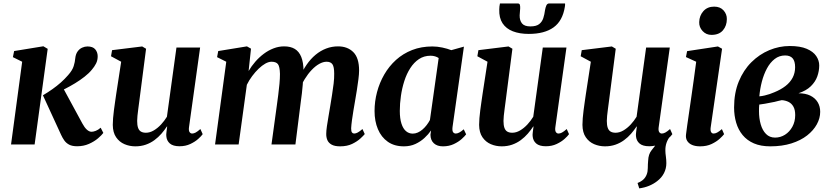

<svg xmlns="http://www.w3.org/2000/svg" viewBox="-20 -818 4706 1087"><path d="M42.5 0 105.5 -468.5 53 -494.5 60 -529 225.5 -556 250 -541.5 176 0ZM416.5 10Q388.5 10 371.2 0.8Q354 -8.5 343.8 -23.2Q333.5 -38 326 -54.5L223 -278.5Q252.5 -296 277.5 -313.8Q302.5 -331.5 324.5 -351Q346.5 -370.5 365.5 -392.5Q390 -420 397.2 -443.8Q404.5 -467.5 406 -487.5Q408.5 -511.5 419.2 -526.5Q430 -541.5 445 -548.2Q460 -555 475 -555Q505.5 -555 519 -539Q532.5 -523 533 -501Q533.5 -477.5 523.8 -458.5Q514 -439.5 500.5 -424Q484 -403.5 458.8 -383.8Q433.5 -364 404.8 -346.5Q376 -329 348.2 -315Q320.5 -301 298.5 -291.5L328.5 -336L446.5 -118.5Q458.5 -96 471.8 -84Q485 -72 498.5 -72Q508 -72 522 -77.2Q536 -82.5 550 -95L565 -65.5Q555.5 -52.5 534.8 -34.8Q514 -17 483.8 -3.5Q453.5 10 416.5 10Z M746 10.5Q713.5 10.5 684.8 -1.8Q656 -14 637.5 -40.8Q619 -67.5 618.5 -111Q618.5 -128 620.2 -149.2Q622 -170.5 625 -194Q628 -217.5 631.5 -241.2Q635 -265 638 -286L666 -468.5L608.5 -499.5L614.5 -534L785 -555L807 -542L774 -287Q771.5 -266.5 768.5 -244.2Q765.5 -222 762.8 -201Q760 -180 758.2 -162.5Q756.5 -145 756.5 -133.5Q756.5 -109 761.8 -94.2Q767 -79.5 778 -73Q789 -66.5 806 -66.5Q828.5 -66.5 850.5 -79.5Q872.5 -92.5 891.8 -113.2Q911 -134 925 -157L979 -549H1113L1050 -97.5Q1047.5 -79 1053 -70.5Q1058.5 -62 1068 -62Q1077 -62 1087.5 -67.5Q1098 -73 1114.5 -87.5L1127.5 -58.5Q1120.5 -48 1102.5 -31.8Q1084.5 -15.5 1057.5 -2.8Q1030.5 10 996.5 10Q959.5 10 941.5 -5.8Q923.5 -21.5 921.5 -47.5Q921 -50.5 921.2 -56.8Q921.5 -63 922.5 -70.8Q923.5 -78.5 924.5 -86.5Q925.5 -94.5 926.5 -101.5L925 -102Q911.5 -81.5 894 -61.2Q876.5 -41 854.5 -24.8Q832.5 -8.5 805.5 1Q778.5 10.5 746 10.5Z M1401 -542.5 1387.5 -416Q1403.5 -443.5 1425.5 -468.8Q1447.5 -494 1473.5 -513.5Q1499.5 -533 1528.8 -544.2Q1558 -555.5 1588.5 -555.5Q1625 -555.5 1649 -541Q1673 -526.5 1685.5 -495.8Q1698 -465 1698.5 -416.5Q1698.5 -409 1698 -400Q1697.5 -391 1696.5 -381Q1695.5 -371 1694 -361L1676 -377.5Q1693 -418.5 1715.8 -451.5Q1738.5 -484.5 1766.5 -507.8Q1794.5 -531 1826.5 -543.2Q1858.5 -555.5 1894 -555.5Q1947.5 -555.5 1980.2 -523Q2013 -490.5 2013 -418.5Q2013 -399.5 2009.2 -369.5Q2005.5 -339.5 2000.2 -306.5Q1995 -273.5 1990 -245.5Q1985.5 -220 1980.8 -191.5Q1976 -163 1972.5 -136.8Q1969 -110.5 1968 -91.5Q1968 -74 1972.8 -68Q1977.5 -62 1985 -62Q1994.5 -62 2005.2 -67.8Q2016 -73.5 2032 -87.5L2045 -59Q2038 -50 2020 -33.5Q2002 -17 1973.5 -3.2Q1945 10.5 1905.5 10.5Q1875 10.5 1857.5 0.8Q1840 -9 1833.2 -25.2Q1826.5 -41.5 1827 -61Q1827 -77 1830.8 -103.5Q1834.5 -130 1840 -160.5Q1845.5 -191 1850 -220Q1854.5 -248.5 1859.8 -280.8Q1865 -313 1868.8 -344.5Q1872.5 -376 1872 -401Q1872 -440 1862 -454.2Q1852 -468.5 1829 -468.5Q1809.5 -468.5 1787.8 -456.5Q1766 -444.5 1744.8 -422.2Q1723.5 -400 1705.2 -370.2Q1687 -340.5 1675 -305.5L1697 -384.5Q1696 -363 1694 -338.8Q1692 -314.5 1689.2 -290Q1686.5 -265.5 1683 -242.5L1652.5 0H1517L1547 -219Q1551 -248 1555.2 -280.2Q1559.5 -312.5 1562.2 -343.5Q1565 -374.5 1565 -399.5Q1564 -441 1553.5 -454.8Q1543 -468.5 1517 -468.5Q1501 -468.5 1482.2 -458Q1463.5 -447.5 1444.2 -429Q1425 -410.5 1407.5 -387Q1390 -363.5 1377.5 -338L1331 0H1197.5L1261 -468.5L1209 -494.5L1215.5 -529L1378 -555.5Z M2542 -99Q2539.5 -78 2545 -70Q2550.5 -62 2560.5 -62Q2569 -62 2579.8 -67.5Q2590.5 -73 2605.5 -86L2619 -57.5Q2612 -47.5 2594 -31.2Q2576 -15 2549 -2.2Q2522 10.5 2487.5 10.5Q2455 10.5 2436.2 -6.8Q2417.5 -24 2417 -55L2420.5 -79.5Q2405.5 -57.5 2383.2 -37Q2361 -16.5 2332 -3Q2303 10.5 2266.5 10.5Q2212.5 10.5 2175.5 -15.5Q2138.5 -41.5 2119.5 -86.8Q2100.5 -132 2100.5 -189.5Q2100.5 -243.5 2114.5 -296.5Q2128.5 -349.5 2155.5 -396.2Q2182.5 -443 2222 -478.8Q2261.5 -514.5 2313.2 -534.8Q2365 -555 2428 -555Q2455.5 -555 2484.5 -548.8Q2513.5 -542.5 2535 -534L2606.5 -554ZM2463.5 -489.5Q2454.5 -495.5 2443 -499Q2431.5 -502.5 2417.5 -502.5Q2380.5 -502.5 2352 -483.5Q2323.5 -464.5 2302.8 -432.2Q2282 -400 2269 -359.2Q2256 -318.5 2249.8 -275Q2243.5 -231.5 2243.5 -190Q2243.5 -147 2252.8 -118.2Q2262 -89.5 2278.5 -75.5Q2295 -61.5 2316.5 -61.5Q2331.5 -61.5 2345.5 -67.8Q2359.5 -74 2372.2 -85Q2385 -96 2395.5 -109.8Q2406 -123.5 2414 -138.5Z M2820 10.5Q2787.5 10.5 2758.8 -1.8Q2730 -14 2711.5 -40.8Q2693 -67.5 2692.5 -111Q2692.5 -128 2694.2 -149.2Q2696 -170.5 2699 -194Q2702 -217.5 2705.5 -241.2Q2709 -265 2712 -286L2740 -468.5L2682.5 -499.5L2688.5 -534L2859 -555L2881 -542L2848 -287Q2845.5 -266.5 2842.5 -244.2Q2839.5 -222 2836.8 -201Q2834 -180 2832.2 -162.5Q2830.5 -145 2830.5 -133.5Q2830.5 -109 2835.8 -94.2Q2841 -79.5 2852 -73Q2863 -66.5 2880 -66.5Q2902.5 -66.5 2924.5 -79.5Q2946.5 -92.5 2965.8 -113.2Q2985 -134 2999 -157L3053 -549H3187L3124 -97.5Q3121.5 -79 3127 -70.5Q3132.5 -62 3142 -62Q3151 -62 3161.5 -67.5Q3172 -73 3188.5 -87.5L3201.5 -58.5Q3194.5 -48 3176.5 -31.8Q3158.5 -15.5 3131.5 -2.8Q3104.5 10 3070.5 10Q3033.5 10 3015.5 -5.8Q2997.5 -21.5 2995.5 -47.5Q2995 -50.5 2995.2 -56.8Q2995.5 -63 2996.5 -70.8Q2997.5 -78.5 2998.5 -86.5Q2999.5 -94.5 3000.5 -101.5L2999 -102Q2985.5 -81.5 2968 -61.2Q2950.5 -41 2928.5 -24.8Q2906.5 -8.5 2879.5 1Q2852.5 10.5 2820 10.5ZM2911 -798.5Q2921 -798.5 2923.2 -790.8Q2925.5 -783 2925 -771Q2925 -762 2923.5 -751Q2922 -740 2922 -731Q2921.5 -702.5 2935.2 -685.5Q2949 -668.5 2982.5 -668.5Q3016 -668.5 3032.5 -681.5Q3049 -694.5 3055.8 -715.2Q3062.5 -736 3065.5 -760Q3068 -775 3073 -786.8Q3078 -798.5 3089.5 -798.5H3179Q3179.5 -794.5 3179.2 -790.2Q3179 -786 3178 -780Q3165.5 -700 3114 -663Q3062.5 -626 2973.5 -626Q2921.5 -626 2883.5 -640.8Q2845.5 -655.5 2825.2 -686.2Q2805 -717 2806.5 -764.5Q2806.5 -772.5 2807.5 -781.2Q2808.5 -790 2810.5 -798.5Z M3599 248.5 3589.5 218Q3611.5 209 3623.5 197.2Q3635.5 185.5 3641.5 169Q3647.5 153.5 3647.5 133Q3647.5 112.5 3649.5 90.5Q3651 55 3668.5 33.2Q3686 11.5 3699.5 -6.5L3775.5 -48.5Q3760.5 -30 3753.5 -9.5Q3746.5 11 3747 34Q3747 48.5 3749.8 67.8Q3752.5 87 3752.5 105.5Q3752.5 136 3739.2 162Q3726 188 3700.5 207.5Q3680 223.5 3654.5 234Q3629 244.5 3599 248.5ZM3405 10.5Q3372.5 10.5 3343.8 -1.8Q3315 -14 3296.5 -40.8Q3278 -67.5 3277.5 -111Q3277.5 -128 3279.2 -149.2Q3281 -170.5 3284 -194Q3287 -217.5 3290.5 -241.2Q3294 -265 3297 -286L3325 -468.5L3267.5 -499.5L3273.5 -534L3444 -555L3466 -542L3433 -287Q3430.5 -266.5 3427.5 -244.2Q3424.5 -222 3421.8 -201Q3419 -180 3417.2 -162.5Q3415.5 -145 3415.5 -133.5Q3415.5 -109 3420.8 -94.2Q3426 -79.5 3437 -73Q3448 -66.5 3465 -66.5Q3487.5 -66.5 3509.5 -79.5Q3531.5 -92.5 3550.8 -113.2Q3570 -134 3584 -157L3638 -549H3772L3709 -97.5Q3706.5 -79 3712 -70.5Q3717.5 -62 3727 -62Q3736 -62 3746.5 -67.5Q3757 -73 3773.5 -87.5L3786.5 -58.5Q3779.5 -48 3761.5 -31.8Q3743.5 -15.5 3716.5 -2.8Q3689.5 10 3655.5 10Q3618.5 10 3600.5 -5.8Q3582.5 -21.5 3580.5 -47.5Q3580 -50.5 3580.2 -56.8Q3580.5 -63 3581.5 -70.8Q3582.5 -78.5 3583.5 -86.5Q3584.5 -94.5 3585.5 -101.5L3584 -102Q3570.5 -81.5 3553 -61.2Q3535.5 -41 3513.5 -24.8Q3491.5 -8.5 3464.5 1Q3437.5 10.5 3405 10.5Z M3943.5 10.5Q3917 10.5 3898.2 2.5Q3879.5 -5.5 3870.2 -20.8Q3861 -36 3864 -58Q3866 -76.5 3870.5 -107.2Q3875 -138 3880.8 -178.5Q3886.5 -219 3893.5 -266.2Q3900.5 -313.5 3907.5 -365Q3914.5 -416.5 3921.5 -468.5L3863.5 -495L3870 -528.5L4044.5 -555L4068 -542L4003.5 -97Q4001 -79 4005.8 -70.5Q4010.5 -62 4020 -62Q4029.5 -62 4040 -67.5Q4050.5 -73 4067 -87L4079.5 -58.5Q4072 -48.5 4054.2 -32.2Q4036.5 -16 4008.8 -2.8Q3981 10.5 3943.5 10.5ZM4008 -620.5Q3978 -620.5 3957.8 -642.2Q3937.5 -664 3938.5 -693Q3939.5 -729.5 3962.2 -755Q3985 -780.5 4023 -780.5Q4057.5 -780.5 4076.5 -759Q4095.5 -737.5 4095 -710Q4095 -672.5 4073 -646.5Q4051 -620.5 4008 -620.5Z M4341 10.5Q4287 10.5 4248.2 -6.2Q4209.5 -23 4184.5 -53.2Q4159.5 -83.5 4147.8 -123.5Q4136 -163.5 4136 -209.5Q4136 -292 4162.5 -356.5Q4189 -421 4234 -465.8Q4279 -510.5 4335.2 -534Q4391.5 -557.5 4451 -557.5Q4510 -557.5 4547 -541.8Q4584 -526 4601 -500.8Q4618 -475.5 4618 -447.5Q4618 -416 4607 -385.2Q4596 -354.5 4570.2 -329.5Q4544.5 -304.5 4500.5 -290Q4540 -290 4567.2 -276.8Q4594.5 -263.5 4609 -239.8Q4623.5 -216 4623.5 -185Q4623.5 -149 4604.5 -114.2Q4585.5 -79.5 4549.5 -51.2Q4513.5 -23 4460.8 -6.2Q4408 10.5 4341 10.5ZM4368 -39Q4398.5 -39 4424.2 -55.2Q4450 -71.5 4466 -100.5Q4482 -129.5 4482 -166.5Q4482 -196 4472 -214Q4462 -232 4444.8 -240.8Q4427.5 -249.5 4406 -251Q4397.5 -249.5 4387 -246.8Q4376.5 -244 4365 -241.2Q4353.5 -238.5 4340.5 -236.5Q4326 -233.5 4310.8 -230.8Q4295.5 -228 4278.5 -226Q4277.5 -217.5 4277.2 -207.8Q4277 -198 4277 -188.5Q4277 -148 4286.8 -114Q4296.5 -80 4316.8 -59.5Q4337 -39 4368 -39ZM4279 -272.5Q4295 -274 4309.5 -277.5Q4324 -281 4337.5 -285.5Q4351 -290 4363.5 -295.5Q4400.5 -310.5 4427 -331Q4453.5 -351.5 4467.5 -378.2Q4481.5 -405 4481.5 -437.5Q4481.5 -471.5 4467.5 -487.8Q4453.5 -504 4425 -504Q4391.5 -504 4365.8 -484Q4340 -464 4322 -430.5Q4304 -397 4293.2 -355.8Q4282.5 -314.5 4279 -272.5Z"/></svg>

Font: Merriweather 48pt
Style: Bold Italic
Weight: 700
Italic angle: -7.8°
Version: Version 2.101